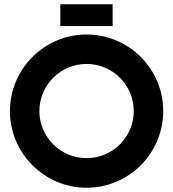

<svg xmlns="http://www.w3.org/2000/svg" viewBox="-20 -872 818 907"><path d="M751 -347C751 -547 589 -709 389 -709C190 -709 27 -547 27 -347C27 -148 190 15 389 15C589 15 751 -148 751 -347ZM612 -347C612 -225 512 -125 389 -125C266 -125 166 -225 166 -347C166 -470 266 -570 389 -570C512 -570 612 -470 612 -347ZM512 -749V-852H265V-749Z"/></svg>

Font: Righteous
Style: Regular
Weight: 400
Designer: Astigmatic (AOETI)
Foundry: Astigmatic (AOETI)
Version: Version 1.000